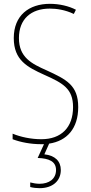

<svg xmlns="http://www.w3.org/2000/svg" viewBox="-20 -744 475 1004"><path d="M298 145C298 99 268 69 212 63L237 7C330 -7 389 -72 389 -184C389 -299 326 -329 224 -376C145 -411 79 -444 79 -545C79 -644 142 -699 240 -699C275 -699 320 -693 366 -671L377 -693C341 -712 291 -724 241 -724C131 -724 52 -663 52 -545C52 -429 123 -393 211 -353C310 -309 362 -280 362 -184C362 -77 300 -16 196 -16C142 -16 87 -28 46 -45V-16C88 0 141 10 195 10C200 10 205 10 210 10L177 82C236 84 273 100 273 145C273 192 236 217 187 217C171 217 153 214 138 210V234C153 238 171 240 187 240C254 240 298 203 298 145Z"/></svg>

Font: Noto Sans Condensed Thin
Style: Regular
Weight: 100
Width: 3
Designer: Monotype Design Team
Foundry: Monotype Imaging Inc.
Version: Version 2.013